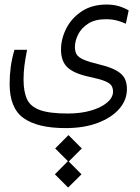

<svg xmlns="http://www.w3.org/2000/svg" viewBox="-20 -407 626 856"><path d="M272.5 164.1Q147.5 164.1 85.2 119.6Q22.9 75.2 22.9 -32.7Q22.9 -70.3 27.8 -107.7Q32.7 -145 44.4 -185.1H100.6Q92.8 -144 88.9 -114.7Q85 -85.4 85 -52.2Q85 1.5 100.3 34.9Q115.7 68.4 158.2 83.7Q200.7 99.1 282.2 99.1Q340.8 99.1 386.2 85.7Q431.6 72.3 457.8 50Q483.9 27.8 483.9 1.5Q483.9 -13.7 477.1 -24.9Q470.2 -36.1 447.8 -45.4Q425.3 -54.7 378.4 -64.5Q310.1 -79.1 281 -106.4Q252 -133.8 252 -185.5Q252 -233.9 275.6 -280.3Q299.3 -326.7 344.7 -356.7Q390.1 -386.7 454.6 -386.7Q486.3 -386.7 511 -379.2Q535.6 -371.6 553.7 -360.4L541 -301.3Q521.5 -310.5 500 -315.9Q478.5 -321.3 452.1 -321.3Q403.8 -321.3 373.3 -301.8Q342.8 -282.2 328.4 -253.4Q314 -224.6 314 -197.3Q314 -177.2 321.8 -164.3Q329.6 -151.4 352.8 -141.1Q376 -130.9 422.9 -119.6Q474.6 -106.9 501 -91.3Q527.3 -75.7 536.6 -55.9Q545.9 -36.1 545.9 -9.8Q545.9 38.6 512 77.9Q478 117.2 416.7 140.6Q355.5 164.1 272.5 164.1ZM283.7 429.2 224.6 370.1 282.7 311.5 226.1 254.9 285.2 195.3 344.7 254.9 286.6 313 343.3 370.1Z"/></svg>

Font: CaskaydiaMono NF Light
Style: Regular
Weight: 300
Designer: Aaron Bell
Foundry: Saja Typeworks
Version: Version 2111.001; ttfautohint (v1.8.4);Nerd Fonts 3.1.1